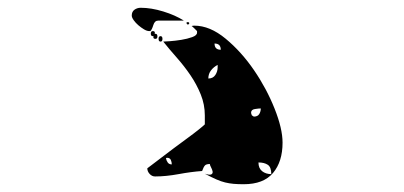

<svg xmlns="http://www.w3.org/2000/svg" viewBox="-20 -600 1040 494"><path d="M387 -547Q378 -547 374.5 -535.5Q371 -524 367 -520H364Q358 -520 350.5 -524.5Q343 -529 336 -535Q329 -541 324 -548Q319 -555 319 -560Q319 -570 326 -575Q333 -580 342 -580Q369 -580 400 -570.5Q431 -561 453 -547ZM467 -540Q466 -537 463.5 -537Q461 -537 460 -540Q459 -543 463 -543Q467 -543 467 -540ZM487 -520Q485 -522 480 -527Q475 -532 473 -533Q476 -534 480 -534Q520 -534 560.5 -500.5Q601 -467 633.5 -419.5Q666 -372 686.5 -320.5Q707 -269 707 -233Q707 -184 682.5 -155Q658 -126 607 -126Q592 -126 581 -127Q570 -128 559.5 -130.5Q549 -133 536.5 -138.5Q524 -144 507 -153Q520 -149 524 -151.5Q528 -154 527 -159Q526 -164 523 -169.5Q520 -175 520 -178Q511 -178 507.5 -174.5Q504 -171 500 -160Q472 -158 439.5 -152Q407 -146 379 -146Q371 -146 365 -152.5Q359 -159 359 -167Q359 -167 369 -174.5Q379 -182 394 -193.5Q409 -205 427 -218.5Q445 -232 461.5 -244Q478 -256 490.5 -266Q503 -276 507 -280V-303Q507 -331 496.5 -357Q486 -383 470 -406.5Q454 -430 435 -451.5Q416 -473 400 -493Q403 -493 417 -494Q431 -495 446.5 -497.5Q462 -500 474.5 -504.5Q487 -509 487 -516ZM380 -500Q373 -500 375 -507H373Q368 -507 368 -513.5Q368 -520 373 -520Q380 -520 378 -513H380Q385 -513 385 -506.5Q385 -500 380 -500ZM393 -493Q388 -493 388 -500Q388 -507 393 -507Q398 -507 398 -500Q398 -493 393 -493ZM548 -472Q548 -488 532 -488Q532 -472 548 -472ZM540 -433Q530 -428 523 -419Q516 -410 516 -398Q528 -398 534 -407Q540 -416 540 -427ZM651 -321Q646 -321 636 -319.5Q626 -318 626 -310Q626 -307 627 -307Q627 -303 630 -302Q631 -301 633 -300Q643 -300 647 -306.5Q651 -313 651 -321ZM422 -177Q422 -183 419.5 -188.5Q417 -194 410 -194Q408 -194 407 -193Q408 -187 411.5 -182Q415 -177 422 -177ZM678 -152Q678 -170 669 -176Q660 -182 645 -182Q645 -167 654.5 -159.5Q664 -152 678 -152Z"/></svg>

Font: Genkaimincho
Style: Regular
Weight: 800
Designer: Dr. Ken Lunde (project architect, glyph set definition & overall production); Masataka HATTORI \u670D \u90E8 \u6B63 \u8C
Foundry: Adobe Systems Incorporated
Version: Version 1.00